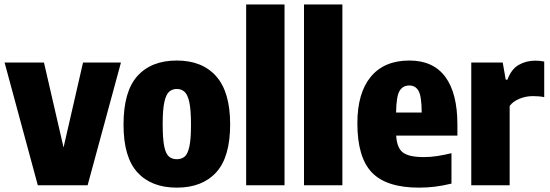

<svg xmlns="http://www.w3.org/2000/svg" viewBox="-24 -828 2456 858"><path d="M145 0 -3.5 -548.5H172.5L260 -169L347 -548.5H516.5L367.5 0Z M766 10.5Q652.5 10.5 590.2 -57.5Q528 -125.5 528 -271Q528 -419.5 590.2 -488.5Q652.5 -557.5 766 -557.5Q880 -557.5 942.2 -487Q1004.5 -416.5 1004.5 -272.5Q1004.5 -126 942.2 -57.8Q880 10.5 766 10.5ZM766 -116.5Q787 -116.5 801 -128Q815 -139.5 822.2 -172.8Q829.5 -206 829.5 -270.5Q829.5 -337 822 -371.5Q814.5 -406 800.2 -418.2Q786 -430.5 766 -430.5Q746 -430.5 732 -418.2Q718 -406 710.5 -372.2Q703 -338.5 703 -273Q703 -207 710 -173.5Q717 -140 731.2 -128.2Q745.5 -116.5 766 -116.5Z M1076 0V-808H1247.5V0Z M1334.5 0V-808H1506V0Z M1848.5 10.5Q1703 10.5 1638 -57Q1573 -124.5 1573 -277Q1573 -412.5 1633 -485Q1693 -557.5 1805.5 -557.5Q1912 -557.5 1966 -484.5Q2020 -411.5 2020 -271.5V-222H1746.5Q1749.5 -167.5 1776.2 -146.8Q1803 -126 1870.5 -126Q1900 -126 1930.8 -130.8Q1961.5 -135.5 1993.5 -143.5V-7.5Q1954 2 1919.8 6.2Q1885.5 10.5 1848.5 10.5ZM1805 -446Q1776.5 -446 1761.8 -422.2Q1747 -398.5 1746 -325H1860.5Q1860 -398.5 1846.2 -422.2Q1832.5 -446 1805 -446Z M2082 0V-548.5H2222.5L2236 -472H2243.5Q2261 -519 2294 -538Q2327 -557 2369 -557Q2379.5 -557 2390 -555.8Q2400.5 -554.5 2408 -553V-394Q2396 -396.5 2382.5 -397.5Q2369 -398.5 2357.5 -398.5Q2325.5 -398.5 2296.8 -386.5Q2268 -374.5 2253.5 -354.5V0Z"/></svg>

Font: Encode Sans Cnd XBd
Style: Regular
Weight: 800
Width: 3
Designer: Multiple Designers
Foundry: Impallari Type
Version: Version 3.002; ttfautohint (v1.8.3) -l 8 -r 50 -G 200 -x 14 